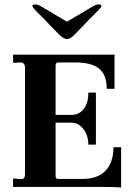

<svg xmlns="http://www.w3.org/2000/svg" viewBox="-20 -844 611 867"><path d="M39.1 0V-38.1L75.2 -35.2Q93.3 -35.2 92.8 -57.1V-541Q92.8 -549.8 87.4 -556.4Q82 -563 73.2 -562L39.1 -560.1V-597.2H480Q494.1 -597.2 497.1 -598.1V-442.9H461.9Q461.9 -505.9 428 -533.9Q394 -562 319.8 -562H243.2Q231 -562 231 -547.9V-325.2H303.2Q337.4 -325.2 358.2 -352.1Q378.9 -378.9 378.9 -425.8H413.1V-190.9H378.9Q378.9 -232.9 356.4 -261.5Q334 -290 303.2 -290H231V-48.8Q231 -35.6 243.2 -36.1H353Q420.9 -36.1 456.5 -73Q492.2 -109.9 492.2 -179.2H526.9V2.9Q503.9 0 431.2 0ZM361.8 -733.9 314.9 -686Q297.9 -668 282.5 -668Q267.1 -668 249 -686L202.1 -733.9Q186 -752 156 -781.2Q126 -810.5 126 -817.1Q126 -823.7 139.2 -824Q152.3 -824.2 170.9 -812L282.2 -746.1L394 -812Q413.1 -824.2 425.5 -824.2Q438 -824.2 438 -817.4Q438 -810.5 408 -781.2Q377.9 -752 361.8 -733.9Z"/></svg>

Font: Unna-Bold
Style: Bold
Weight: 700
Designer: Jorge de Buen U.
Foundry: Omnibus-Type
Version: Version 2.006;PS 002.006;hotconv 1.0.70;makeotf.lib2.5.58329